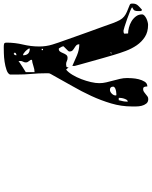

<svg xmlns="http://www.w3.org/2000/svg" viewBox="82 -690 828 1047"><g transform="rotate(90 496.5 -167.0)"><path d="M353 -113Q368 -125 381.5 -147.5Q395 -170 405 -196Q415 -222 421 -248Q427 -274 427 -294Q427 -313 422.5 -332Q418 -351 413 -369.5Q408 -388 403.5 -407Q399 -426 399 -446Q399 -453 400 -471.5Q401 -490 405.5 -508.5Q410 -527 419 -541.5Q428 -556 445 -556Q445 -546 447.5 -539.5Q450 -533 460 -533Q468 -533 474.5 -537.5Q481 -542 487 -547Q493 -552 499 -556.5Q505 -561 514 -561Q530 -561 538.5 -550Q547 -539 550.5 -524.5Q554 -510 554 -495Q554 -480 554 -471Q554 -414 537.5 -358.5Q521 -303 496.5 -250Q472 -197 442.5 -146Q413 -95 387 -47Q381 -36 378 -31Q375 -26 374 -23Q373 -20 373 -16Q373 -12 373 -3Q373 37 376.5 75.5Q380 114 380 153V193Q375 205 354.5 212Q334 219 310 222.5Q286 226 263 226.5Q240 227 230 227Q218 227 212 225Q206 223 206 211Q206 166 216.5 122Q227 78 227 33Q227 -4 216.5 -38Q206 -72 193 -107Q188 -121 175 -158Q162 -195 147 -236.5Q132 -278 118.5 -315Q105 -352 100 -367Q91 -391 83 -405.5Q75 -420 64 -429Q53 -438 38 -444.5Q23 -451 0 -460Q-6 -463 -6.5 -467Q-7 -471 -7 -476Q-7 -494 3.5 -505Q14 -516 27 -527Q34 -525 34 -517Q34 -509 34 -506Q34 -494 31 -487Q28 -480 13 -473Q15 -470 34.5 -462Q54 -454 76.5 -446Q99 -438 118 -432Q137 -426 140 -426Q158 -426 157 -432Q156 -438 156 -451Q142 -451 124 -455.5Q106 -460 90 -469.5Q74 -479 63 -493.5Q52 -508 52 -527Q52 -534 58.5 -540Q65 -546 74 -550.5Q83 -555 93 -557.5Q103 -560 109 -560Q148 -560 175 -542.5Q202 -525 220.5 -498Q239 -471 251.5 -437.5Q264 -404 273 -373Q280 -350 290 -314.5Q300 -279 309.5 -245Q319 -211 326 -186Q333 -161 333 -160V-147Q307 -159 276 -172Q245 -185 215 -185Q215 -174 221 -168.5Q227 -163 234.5 -158.5Q242 -154 248 -148.5Q254 -143 254 -133Q254 -132 254 -129.5Q254 -127 253 -127Q253 -126 249 -122Q245 -118 240.5 -113.5Q236 -109 232 -105Q228 -101 227 -100Q226 -100 226 -97Q226 -94 227 -93Q229 -87 232 -83Q234 -79 236 -76Q238 -73 240 -73Q250 -73 255 -80.5Q260 -88 263.5 -97Q267 -106 272.5 -113.5Q278 -121 289 -121Q299 -121 306.5 -117Q314 -113 324 -113Q330 -113 336 -114.5Q342 -116 340 -127ZM520 -400Q521 -407 523 -413Q525 -418 525.5 -423.5Q526 -429 527 -433L528 -449Q521 -449 517 -442Q513 -435 510.5 -426.5Q508 -418 507.5 -410Q507 -402 507 -400ZM494 -383Q494 -386 493 -387Q492 -387 485.5 -387Q479 -387 471 -385.5Q463 -384 456 -381Q449 -378 447 -373Q446 -373 446 -370Q446 -352 463 -352Q474 -352 484 -362Q494 -372 494 -383ZM260 -360V-353L267 -360ZM247 13H240V20H247ZM367 59Q352 59 333 65.5Q314 72 300 73V80Q301 82 307 90Q313 98 313 100L314 106Q314 115 310 121.5Q306 128 306 137Q306 144 307 147Q308 145 317.5 138.5Q327 132 338 125Q351 117 367 107ZM275 122Q275 85 238 85Q238 86 238.5 89.5Q239 93 240 93Q241 95 244.5 99.5Q248 104 253 109Q258 114 264 118Q270 122 275 122ZM267 173Q275 168 275 158Q264 158 260 167Z"/></g></svg>

Font: Genkaimincho
Style: Regular
Weight: 800
Designer: Dr. Ken Lunde (project architect, glyph set definition & overall production); Masataka HATTORI \u670D \u90E8 \u6B63 \u8C
Foundry: Adobe Systems Incorporated
Version: Version 1.00